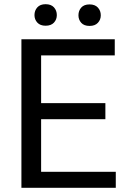

<svg xmlns="http://www.w3.org/2000/svg" viewBox="-20 -899 608 919"><path d="M534.2 -76.7V0H82.5V-710.9H529.3V-633.8H176.8V-405.3H484.4V-328.6H176.8V-76.7ZM145 -826.7Q145 -848.6 158.7 -863.8Q172.4 -878.9 198.2 -878.9Q224.6 -878.9 238.3 -863.8Q252 -848.6 252 -826.7Q252 -805.7 238.3 -790.8Q224.6 -775.9 198.2 -775.9Q172.4 -775.9 158.7 -790.8Q145 -805.7 145 -826.7ZM355.5 -825.7Q355.5 -847.7 368.9 -862.8Q382.3 -877.9 408.7 -877.9Q434.6 -877.9 448.5 -862.8Q462.4 -847.7 462.4 -825.7Q462.4 -804.7 448.5 -789.8Q434.6 -774.9 408.7 -774.9Q382.3 -774.9 368.9 -789.8Q355.5 -804.7 355.5 -825.7Z"/></svg>

Font: Vazirmatn RD
Style: Regular
Weight: 400
Designer: Saber Rastikerdar
Foundry: Saber Rastikerdar
Version: Version 32.102